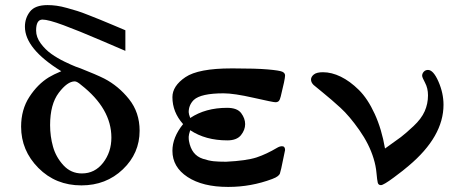

<svg xmlns="http://www.w3.org/2000/svg" viewBox="-20 -724 1828 755"><path d="M63 -226Q63 -293 95.5 -343Q128 -393 172 -420Q190 -431 221 -444Q78 -532 78 -619Q78 -653 98 -678.5Q118 -704 167 -704Q184 -704 202.5 -701.5Q221 -699 244 -692.5Q267 -686 283.5 -681Q300 -676 330 -664Q360 -652 374 -646.5Q388 -641 424.5 -625.5Q461 -610 473 -605V-524Q461 -529 375 -566Q289 -603 229.5 -625Q170 -647 147 -647Q122 -647 122 -604Q122 -578 140 -553.5Q158 -529 182 -512Q206 -495 234 -481.5Q262 -468 277.5 -462Q293 -456 297 -455Q358 -431 390 -415Q446 -386 487.5 -334Q529 -282 529 -210Q529 -121 463 -58Q397 5 300 5Q199 5 131 -63.5Q63 -132 63 -226ZM177 -232Q177 -188 188.5 -147Q200 -106 229.5 -74Q259 -42 302 -42Q353 -42 385.5 -84Q418 -126 418 -183Q418 -297 299 -390Q283 -404 274 -404Q245 -404 211 -359Q177 -314 177 -232Z M658 -131Q658 -184 700 -236Q658 -283 658 -342Q658 -386 709 -420.5Q760 -455 890 -455H898Q987 -455 1033 -451Q1079 -447 1090 -442Q1101 -437 1101 -427Q1101 -413 1084 -345Q1081 -332 1076.5 -327Q1072 -322 1063 -322Q1054 -322 977 -339.5Q900 -357 859 -357Q770 -357 742 -331Q722 -311 722 -283Q722 -276 728 -260Q788 -300 873 -300Q913 -300 928.5 -279Q944 -258 944 -236Q944 -213 927.5 -192.5Q911 -172 874 -172Q788 -172 728 -212Q722 -194 722 -186Q722 -176 723 -170Q728 -142 741.5 -124.5Q755 -107 778 -99.5Q801 -92 820 -90Q839 -88 869 -88Q949 -92 989 -105Q1028 -118 1070 -143Q1080 -149 1089 -149Q1101 -149 1101 -134Q1101 -133 1086 -62Q1082 -45 1080.5 -41Q1079 -37 1072.5 -31.5Q1066 -26 1050 -20Q967 11 879 11H876Q777 11 717.5 -28Q658 -67 658 -131Z M1250 -440Q1284 -440 1320 -422.5Q1356 -405 1391 -370.5Q1426 -336 1453.5 -276Q1481 -216 1494 -140Q1538 -171 1556.5 -185Q1575 -199 1606 -228Q1637 -257 1650 -286.5Q1663 -316 1663 -349Q1663 -377 1651.5 -398.5Q1640 -420 1640 -426Q1640 -435 1646.5 -442Q1653 -449 1663 -449Q1684 -449 1704 -403.5Q1724 -358 1724 -312Q1724 -187 1587 -72Q1569 -56 1528.5 -26Q1488 4 1478 4Q1468 4 1465.5 -5.5Q1463 -15 1460.5 -43.5Q1458 -72 1449 -101Q1432 -157 1393 -212.5Q1354 -268 1319 -300Q1284 -332 1249.5 -360Q1215 -388 1213 -390Q1203 -400 1203 -411Q1203 -422 1214 -431Q1225 -440 1250 -440Z"/></svg>

Font: CMU Serif
Style: Bold
Weight: 700
Version: Version 0.7.0